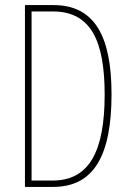

<svg xmlns="http://www.w3.org/2000/svg" viewBox="-20 -734 512 754"><path d="M418 -364C418 -596 349 -714 190 -714H78V0H189C349 0 418 -124 418 -364ZM391 -362C391 -141 331 -25 187 -25H104V-689H188C339 -689 391 -570 391 -362Z"/></svg>

Font: Noto Sans Armenian ExtraCondensed Thin
Style: Regular
Weight: 100
Width: 2
Designer: Monotype Design Team
Foundry: Monotype Imaging Inc.
Version: Version 2.008